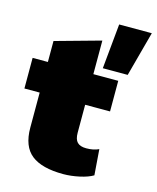

<svg xmlns="http://www.w3.org/2000/svg" viewBox="-116 -847 766 938"><g transform="rotate(15 267.0 -378.5)"><path d="M534.2 -767.1 473.1 -540H347.2L369.1 -767.1ZM436 -500V-345.2H310.1V-204.1Q310.1 -170.4 324.5 -155.8Q338.9 -141.1 370.1 -141.1Q407.2 -141.1 433.1 -153.8L442.9 -23.9Q418 -8.8 375.5 0.5Q333 9.8 293.9 9.8Q185.5 9.8 132.8 -31.7Q80.1 -73.2 80.1 -168V-345.2H2.9V-500H80.1V-606L310.1 -669.9V-500Z"/></g></svg>

Font: Work Sans Black
Style: Regular
Weight: 900
Designer: Wei Huang
Foundry: Wei Huang
Version: Version 2.012